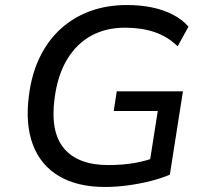

<svg xmlns="http://www.w3.org/2000/svg" viewBox="-20 -734 823 763"><path d="M397 9Q287 9 214 -34.5Q141 -78 110.5 -159.5Q80 -241 95 -355Q106 -441 138.5 -507.5Q171 -574 222 -620Q273 -666 339 -690Q405 -714 484 -714Q538 -714 584 -704.5Q630 -695 667.5 -675.5Q705 -656 729 -628L686 -550Q646 -589 594 -606.5Q542 -624 477 -624Q401 -624 342.5 -592Q284 -560 246.5 -497.5Q209 -435 197 -344Q179 -210 234.5 -144Q290 -78 411 -78Q467 -78 515.5 -86.5Q564 -95 603 -111L570 -58L607 -293H432L444 -371H707L655 -40Q623 -26 580 -15Q537 -4 489.5 2.5Q442 9 397 9Z"/></svg>

Font: Nunito Sans 7pt Medium
Style: Italic
Weight: 500
Italic angle: -9°
Designer: Vernon Adams
Foundry: Vernon Adams
Version: Version 3.101;gftools[0.9.27]